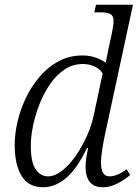

<svg xmlns="http://www.w3.org/2000/svg" viewBox="-20 -780 581 810"><path d="M162 10Q100 10 71 -38Q42 -86 42 -168Q42 -215 54 -267Q66 -319 90 -368.5Q114 -418 148.5 -458Q183 -498 228 -522Q273 -546 328 -546Q357 -546 382.5 -537.5Q408 -529 426 -515Q429 -531 433 -550.5Q437 -570 440 -585L452 -640Q459 -673 459 -692Q459 -714 445 -721Q431 -728 403 -728H378L385 -760H541L422 -208Q417 -186 411.5 -151Q406 -116 406 -94Q406 -36 442 -36Q474 -36 514 -66L529 -42Q508 -23 476.5 -6.5Q445 10 413 10Q341 10 341 -78Q341 -108 352 -156H347Q306 -69 259.5 -29.5Q213 10 162 10ZM183 -36Q210 -36 240 -58.5Q270 -81 297 -119Q324 -157 345.5 -204Q367 -251 377 -301L413 -470Q401 -490 378 -500Q355 -510 330 -510Q287 -510 252.5 -487Q218 -464 191.5 -425.5Q165 -387 147 -341.5Q129 -296 119.5 -250Q110 -204 110 -166Q110 -95 130.5 -65.5Q151 -36 183 -36Z"/></svg>

Font: Noto Serif Light
Style: Italic
Weight: 300
Italic angle: -12°
Designer: Monotype Design Team
Foundry: Monotype Imaging Inc.
Version: Version 2.013